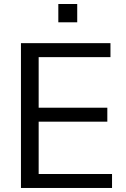

<svg xmlns="http://www.w3.org/2000/svg" viewBox="-20 -933 627 953"><path d="M84 -718.8H528.3V-649.4H171.9V-398.4H512.7V-329.1H171.9V-69.3H536.1V0H84ZM269.5 -822.3V-913.1H363.3V-822.3Z"/></svg>

Font: Min Sans
Style: Regular
Weight: 400
Designer: Jinseong-Kim, NotoSansCJK, Nunito
Foundry: Jinseong-Kim
Version: Version 1.400;Glyphs 3.1.2 (3151)